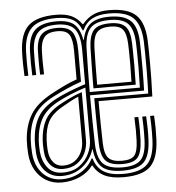

<svg xmlns="http://www.w3.org/2000/svg" viewBox="-47 -652 646 703"><g transform="rotate(-5 275.5 -300.0)"><path d="M152 6.6Q120.2 6.6 95.4 -8Q70.7 -22.7 55.8 -48.7Q40.9 -74.8 38.5 -109Q37.5 -123.7 37.4 -135.8Q37.3 -147.9 37.9 -159.1Q41.5 -213.1 65.1 -252.2Q88.6 -291.2 146.3 -321.9Q169.9 -334.6 192.4 -345.5Q214.9 -356.4 238.9 -364.7V-469.6Q238.9 -511.6 227.6 -529.1Q216.4 -546.6 183.9 -546.6Q149.8 -546.6 136.2 -530.1Q122.6 -513.5 121.4 -479.7Q120.7 -464 120.8 -442.2Q120.9 -420.3 121.9 -393.5H107.5Q106.3 -422.8 106.5 -445.8Q106.6 -468.8 106.9 -480.8Q108.2 -522.1 126 -540.4Q143.8 -558.7 183.9 -558.7Q223.9 -558.7 239.1 -538.2Q254.2 -517.6 254.2 -469.9V-354.9Q226.7 -345.4 200.4 -333.8Q174.2 -322.1 151.3 -310.5Q98.1 -283.4 76.6 -246.9Q55 -210.4 52.4 -158Q51.7 -146.1 51.9 -134.5Q52 -122.9 53 -110.1Q55.2 -78.5 68.4 -54.9Q81.6 -31.3 103.5 -18.2Q125.4 -5.2 153.6 -5.2Q191.4 -5.2 222.4 -23.1Q253.5 -41 268.2 -71.3H271.8Q281.9 -37 307.7 -21Q333.6 -5.1 379.1 -5.1Q441 -5.1 467.3 -30.7Q493.7 -56.3 496.3 -119.2Q496.8 -131.9 496.9 -146.2Q497.1 -160.5 496.7 -176Q496.4 -191.6 495.4 -208H509.9Q511.4 -183.6 511.6 -160.7Q511.7 -137.8 510.8 -118.6Q507.6 -51 478.5 -22Q449.3 7 379.1 7Q336 7 309.5 -6Q283 -19 269.1 -45.7H267.1Q250 -21.4 219.2 -7.4Q188.5 6.6 152 6.6ZM379.1 -17.1Q326.6 -17.1 303.5 -37.1Q280.5 -57 275.4 -104.2H273.5Q261.7 -66.4 230.3 -41.8Q198.9 -17.1 154.8 -17.1Q117 -17.2 93.8 -42.4Q70.5 -67.5 67.5 -111.2Q66.6 -125.1 66.6 -137Q66.6 -148.9 66.9 -156.6Q70.1 -206 89.5 -239.9Q108.9 -273.8 156.6 -299.4Q172.3 -307.7 191.8 -316.1Q211.4 -324.5 231.6 -331.9Q251.8 -339.4 268.7 -344.5V-469.6Q268.7 -523.2 250.1 -547Q231.4 -570.8 183.9 -570.8Q136.6 -570.8 115.3 -550Q94 -529.2 92.4 -481.1Q91.7 -461.7 91.9 -439.8Q92 -417.8 93 -393.5H78.6Q77.5 -417.3 77.4 -440.1Q77.2 -463 77.9 -481.6Q79.8 -536.6 104.8 -559.7Q129.7 -582.9 183.9 -582.9Q226.6 -582.9 247.4 -566.1Q268.1 -549.3 276.2 -507.1H278.2Q286.2 -548.1 310 -565.5Q333.9 -582.9 378.3 -582.9Q431.4 -582.9 455.7 -560.2Q480 -537.6 481.8 -481.1Q482.2 -469.3 482.6 -441.5Q483 -413.8 482.9 -377.3Q482.8 -340.7 481.5 -302.4H282.8Q282.8 -255.3 283.5 -208.6Q284.2 -162 285.3 -120.7Q287.1 -70.6 307.9 -49.9Q328.6 -29.2 379.1 -29.2Q426.8 -29.2 446.1 -49.4Q465.4 -69.5 467.3 -120.6Q467.8 -133.3 467.9 -147Q468 -160.7 467.7 -175.9Q467.4 -191.2 466.4 -208H480.9Q482.1 -187.8 482.5 -164.7Q482.9 -141.5 481.8 -119.9Q479.1 -62.6 456.4 -39.9Q433.8 -17.1 379.1 -17.1ZM159.3 -29.2Q195.9 -29.2 220 -46.5Q244.1 -63.7 256.2 -89.6Q268.3 -115.4 268.3 -141.2V-332.2Q241.9 -324.1 212.5 -311.8Q183 -299.5 162.4 -288.3Q121.2 -265.5 103 -234.2Q84.9 -202.8 81.3 -154.1Q80.8 -145.2 80.9 -134.2Q81 -123.2 81.9 -112.6Q85.1 -77.3 104 -53.3Q123 -29.2 159.3 -29.2ZM161.7 -42.4Q132.5 -42.4 115.5 -61.8Q98.6 -81.1 96.4 -113.7Q95.5 -127.6 95.4 -135.9Q95.3 -144.1 95.8 -153.7Q98.5 -196.5 114 -225.8Q129.5 -255.1 167.4 -277.1Q187.1 -288.1 208.5 -298.4Q229.9 -308.8 253.8 -316.7V-139.9Q253.8 -115.5 243.4 -93.1Q232.9 -70.7 212.5 -56.6Q192 -42.4 161.7 -42.4ZM163.6 -54.6Q188.4 -54.6 205.2 -66.7Q222.1 -78.8 230.7 -98.1Q239.3 -117.3 239.3 -138.9V-301.2Q222.5 -293.9 206.2 -285Q189.9 -276.2 172.7 -266Q139.9 -246.2 126.1 -220.4Q112.4 -194.5 110.3 -153.3Q109.8 -141.6 110 -133.9Q110.3 -126.2 110.9 -114.7Q112.9 -87.8 126.5 -71.2Q140 -54.6 163.6 -54.6ZM379.1 -41.3Q337.9 -41.3 319.6 -58.5Q301.3 -75.7 299.6 -121.9Q298.9 -142.5 298.4 -171.7Q297.8 -201 297.6 -232.3Q297.3 -263.7 297.3 -290.3H495.7Q497.2 -333 497.5 -371.4Q497.7 -409.8 497.3 -438.8Q497 -467.8 496.3 -481.8Q493.5 -543 466.7 -569Q440 -594.9 378.3 -594.9Q339.9 -594.9 316.5 -582.4Q293 -569.9 279.7 -541.4H277.3Q264.3 -572.1 242.9 -583.5Q221.5 -594.9 183.9 -594.9Q120.2 -594.9 92.8 -568.1Q65.4 -541.2 63.4 -481.9Q62.7 -460.8 62.9 -439.1Q63 -417.4 64.1 -393.5H49.9Q48.8 -416.6 48.5 -439Q48.1 -461.5 48.9 -482.5Q51.2 -549.1 82.6 -578.1Q114 -607 183.9 -607Q218.3 -607 240.6 -596.8Q262.9 -586.5 278.7 -564H280.7Q299.2 -586.7 322.2 -596.9Q345.1 -607 378.3 -607Q448.1 -607 478.3 -577.8Q508.4 -548.6 510.7 -482.5Q511.2 -470.4 511.6 -449.2Q511.9 -427.9 512 -400.4Q512.1 -373 511.6 -341.8Q511.1 -310.6 509.7 -278.3H312.1Q312.1 -241.1 312.6 -197.9Q313.1 -154.6 314.1 -122.9Q315.4 -82.5 330 -67.9Q344.5 -53.4 379.1 -53.4Q412.6 -53.4 424.7 -67.9Q436.8 -82.4 438.3 -121.7Q439 -140.6 439 -161Q438.9 -181.4 437.6 -208H452.1Q453.6 -181.9 453.6 -159.5Q453.5 -137.1 452.8 -121.2Q450.7 -76.1 435.2 -58.7Q419.7 -41.3 379.1 -41.3ZM282.8 -314.5H467.2Q468.5 -353.9 468.6 -386.9Q468.6 -419.9 468.3 -444Q467.9 -468 467.3 -480.7Q464.9 -529.9 445.2 -550.3Q425.5 -570.8 378.3 -570.8Q327.8 -570.8 307.6 -549.2Q287.4 -527.5 285.3 -477.9Q284.1 -441.6 283.6 -399.9Q283.1 -358.1 282.8 -314.5ZM453 -326.6H297.6Q297.6 -346.3 297.9 -372.1Q298.2 -397.9 298.7 -425.2Q299.2 -452.5 299.8 -476.7Q301.5 -519.7 317.7 -539.2Q334 -558.7 378.3 -558.7Q418.1 -558.7 434.8 -541.1Q451.4 -523.5 452.8 -480Q453 -468.7 453.5 -447.9Q453.9 -427.1 454 -396.9Q454 -366.8 453 -326.6ZM312.2 -338.7H438.4Q439.4 -372.6 439.5 -399.9Q439.6 -427.3 439.3 -447.4Q438.9 -467.6 438.3 -479.4Q436.6 -516.8 423.8 -531.7Q411 -546.6 378.3 -546.6Q345 -546.6 330.3 -531.7Q315.7 -516.7 314.1 -475.8Q313.4 -449.8 312.8 -410.3Q312.2 -370.7 312.2 -338.7Z"/></g></svg>

Font: Big Shoulders Inline Thin
Style: Regular
Weight: 100
Designer: Patric King
Foundry: XO Type Co
Version: Version 2.002